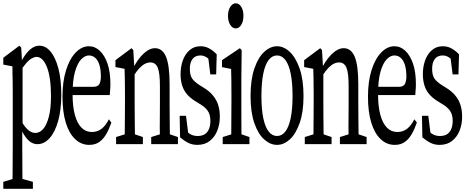

<svg xmlns="http://www.w3.org/2000/svg" viewBox="-26 -880 2852 1172"><path d="M-5.9 272.5V230L73.2 206.1H89.8L174.8 230V272.5ZM49.8 272.5Q50.8 229 50.8 187.5Q50.8 146 51.3 103Q51.8 60.1 51.8 18.6V-325.2Q51.8 -358.4 51.3 -383.1Q50.8 -407.7 50.3 -429.2Q49.8 -450.7 49.8 -475.1L-5.9 -485.8V-527.3L92.3 -601.1L103.5 -589.4L109.4 -486.8L111.8 -483.4V-109.4L109.9 -101.6V17.6Q109.9 58.6 110.4 101.3Q110.8 144 110.8 187Q110.8 230 111.8 272.5ZM202.6 0Q183.6 0 165.5 -10Q147.5 -20 129.2 -44.9Q110.8 -69.8 93.3 -115.2H80.1L85.9 -178.2Q112.8 -119.1 138.2 -93.8Q163.6 -68.4 189 -68.4Q215.8 -68.4 237.1 -92Q258.3 -115.7 271.7 -165.8Q285.2 -215.8 285.2 -292.5Q285.2 -407.7 260.5 -470.2Q235.8 -532.7 196.8 -532.7Q183.6 -532.7 166.7 -522.9Q149.9 -513.2 130.4 -490.2Q110.8 -467.3 85 -425.8L79.1 -483.4H93.3Q112.3 -524.4 132.1 -550Q151.9 -575.7 172.1 -588.4Q192.4 -601.1 214.4 -601.1Q252.9 -601.1 282.7 -565.2Q312.5 -529.3 330.3 -462.6Q348.1 -396 348.1 -301.8Q348.1 -209.5 329.1 -141.8Q310.1 -74.2 277.1 -37.1Q244.1 0 202.6 0Z M519 4.4Q469.7 4.4 432.6 -30.8Q395.5 -65.9 375.5 -131.6Q355.5 -197.3 355.5 -290Q355.5 -382.3 377.2 -451.7Q398.9 -521 436 -559.3Q473.1 -597.7 516.6 -597.7Q554.2 -597.7 583.7 -569.6Q613.3 -541.5 630.6 -490.7Q647.9 -439.9 647.9 -366.7Q647.9 -346.7 646.2 -329.1Q644.5 -311.5 644 -299.8H382.3V-350.1H543.9Q572.3 -350.1 581.1 -367.9Q589.8 -385.7 589.8 -412.6Q589.8 -454.1 581.1 -482.9Q572.3 -511.7 555.7 -526.6Q539.1 -541.5 516.6 -541.5Q492.7 -541.5 470 -518.3Q447.3 -495.1 432.1 -443.4Q417 -391.6 417 -304.2Q417 -230 431.2 -178.2Q445.3 -126.5 471.7 -100.3Q498 -74.2 534.7 -74.2Q567.9 -74.2 593 -93Q618.2 -111.8 638.7 -151.9L653.8 -131.8Q639.6 -90.8 621.8 -60.3Q604 -29.8 579.3 -12.7Q554.7 4.4 519 4.4Z M682.6 0V-43.5L759.3 -67.4H775.4L846.2 -43.5V0ZM734.4 0Q735.4 -27.3 735.6 -72.8Q735.8 -118.2 736.3 -166.5Q736.8 -214.8 736.8 -252.4V-310.1Q736.8 -343.3 736.3 -367.9Q735.8 -392.6 735.6 -414.3Q735.4 -436 734.4 -460L678.7 -470.7V-512.7L776.9 -585.9L787.6 -574.2L795.9 -435.1V-433.1V-252.4Q795.9 -214.8 796.4 -166.5Q796.9 -118.2 797.4 -73.2Q797.9 -28.3 798.3 0ZM897 0V-43.5L973.6 -67.4H989.3L1060.1 -43.5V0ZM948.7 0Q949.7 -22 949.7 -54.7Q949.7 -72.3 949.7 -72.3Q949.2 -75.2 949.2 -102.1Q949.2 -132.8 949.7 -165.5Q950.2 -198.2 950.2 -252.4V-354Q950.2 -436.5 936.5 -467.8Q922.9 -499 892.1 -499Q875.5 -499 859.1 -490.7Q842.8 -482.4 825.7 -464.6Q808.6 -446.8 789.6 -416.5L780.3 -462.4H786.1Q803.7 -498 825.7 -525.6Q847.7 -553.2 871.8 -569.6Q896 -585.9 919.4 -585.9Q965.3 -585.9 987.3 -533.7Q1009.3 -481.4 1009.3 -364.3V-252.4Q1009.3 -213.9 1009.8 -165.3Q1010.3 -116.7 1010.7 -72.5Q1011.2 -28.3 1011.7 0Z M1178.2 4.4Q1148.9 4.4 1124.5 -7.3Q1100.1 -19 1073.2 -41.5L1070.8 -173.3H1109.4L1127.4 -30.8H1099.1V-94.2Q1116.7 -71.8 1136.2 -60.8Q1155.8 -49.8 1180.2 -49.8Q1207 -49.8 1224.4 -61Q1241.7 -72.3 1250 -93.8Q1258.3 -115.2 1258.3 -141.6Q1258.3 -180.2 1242.2 -203.4Q1226.1 -226.6 1193.4 -245.6L1161.1 -265.6Q1135.3 -282.2 1116 -304Q1096.7 -325.7 1086.4 -356.7Q1076.2 -387.7 1076.2 -428.2Q1076.2 -472.2 1089.8 -510.7Q1103.5 -549.3 1130.9 -573.5Q1158.2 -597.7 1198.2 -597.7Q1226.6 -597.7 1250.5 -584.7Q1274.4 -571.8 1296.9 -548.3L1293.5 -425.8H1257.8L1242.7 -548.3H1269V-496.6Q1252.4 -519 1234.6 -530.3Q1216.8 -541.5 1197.8 -541.5Q1165 -541.5 1148.9 -519.5Q1132.8 -497.6 1132.8 -460.9Q1132.8 -420.9 1147 -400.4Q1161.1 -379.9 1196.8 -357.4L1218.3 -344.2Q1253.4 -322.8 1275.1 -295.7Q1296.9 -268.6 1306.4 -237.3Q1315.9 -206.1 1315.9 -167.5Q1315.9 -121.6 1300.5 -82.8Q1285.2 -43.9 1254.6 -19.8Q1224.1 4.4 1178.2 4.4Z M1333.5 0V-43.5L1410.6 -67.4H1426.8L1496.6 -43.5V0ZM1384.8 0Q1385.7 -27.3 1385.7 -72.5Q1385.7 -117.7 1386.2 -166.3Q1386.7 -214.8 1386.7 -251.5V-308.1Q1386.7 -357.4 1386.2 -390.4Q1385.7 -423.3 1384.8 -459L1329.1 -470.2V-512.7L1438.5 -585.9L1449.2 -573.2L1447.3 -410.2V-251.5Q1447.3 -213.9 1447.3 -165.8Q1447.3 -117.7 1447.8 -72.5Q1448.2 -27.3 1449.2 0ZM1413.1 -706.5Q1393.1 -706.5 1379.4 -728.3Q1365.7 -750 1365.7 -783.2Q1365.7 -816.4 1379.6 -838.1Q1393.6 -859.9 1413.1 -859.9Q1433.1 -859.9 1446.5 -838.6Q1460 -817.4 1460 -783.2Q1460 -750 1446.5 -728.3Q1433.1 -706.5 1413.1 -706.5Z M1665 4.4Q1624 4.4 1586.9 -28.6Q1549.8 -61.5 1526.6 -128.2Q1503.4 -194.8 1503.4 -293.5Q1503.4 -393.6 1526.6 -461.4Q1549.8 -529.3 1586.9 -563.5Q1624 -597.7 1665 -597.7Q1706.1 -597.7 1742.7 -563.5Q1779.3 -529.3 1803 -461.4Q1826.7 -393.6 1826.7 -293.5Q1826.7 -195.3 1803 -128.4Q1779.3 -61.5 1742.7 -28.6Q1706.1 4.4 1665 4.4ZM1665 -49.8Q1694.8 -49.8 1716.1 -77.4Q1737.3 -105 1748.5 -159.2Q1759.8 -213.4 1759.8 -293.5Q1759.8 -375 1748.5 -430.4Q1737.3 -485.8 1716.1 -513.7Q1694.8 -541.5 1665 -541.5Q1635.3 -541.5 1613.8 -513.7Q1592.3 -485.8 1581.1 -430.4Q1569.8 -375 1569.8 -293.5Q1569.8 -213.4 1581.1 -159.2Q1592.3 -105 1613.8 -77.4Q1635.3 -49.8 1665 -49.8Z M1834.5 0V-43.5L1911.1 -67.4H1927.2L1998 -43.5V0ZM1886.2 0Q1887.2 -27.3 1887.5 -72.8Q1887.7 -118.2 1888.2 -166.5Q1888.7 -214.8 1888.7 -252.4V-310.1Q1888.7 -343.3 1888.2 -367.9Q1887.7 -392.6 1887.5 -414.3Q1887.2 -436 1886.2 -460L1830.6 -470.7V-512.7L1928.7 -585.9L1939.5 -574.2L1947.8 -435.1V-433.1V-252.4Q1947.8 -214.8 1948.2 -166.5Q1948.7 -118.2 1949.2 -73.2Q1949.7 -28.3 1950.2 0ZM2048.8 0V-43.5L2125.5 -67.4H2141.1L2211.9 -43.5V0ZM2100.6 0Q2101.6 -22 2101.6 -54.7Q2101.6 -72.3 2101.6 -72.3Q2101.1 -75.2 2101.1 -102.1Q2101.1 -132.8 2101.6 -165.5Q2102.1 -198.2 2102.1 -252.4V-354Q2102.1 -436.5 2088.4 -467.8Q2074.7 -499 2043.9 -499Q2027.3 -499 2011 -490.7Q1994.6 -482.4 1977.5 -464.6Q1960.4 -446.8 1941.4 -416.5L1932.1 -462.4H1938Q1955.6 -498 1977.5 -525.6Q1999.5 -553.2 2023.7 -569.6Q2047.9 -585.9 2071.3 -585.9Q2117.2 -585.9 2139.2 -533.7Q2161.1 -481.4 2161.1 -364.3V-252.4Q2161.1 -213.9 2161.6 -165.3Q2162.1 -116.7 2162.6 -72.5Q2163.1 -28.3 2163.6 0Z M2383.8 4.4Q2334.5 4.4 2297.4 -30.8Q2260.3 -65.9 2240.2 -131.6Q2220.2 -197.3 2220.2 -290Q2220.2 -382.3 2241.9 -451.7Q2263.7 -521 2300.8 -559.3Q2337.9 -597.7 2381.3 -597.7Q2418.9 -597.7 2448.5 -569.6Q2478 -541.5 2495.4 -490.7Q2512.7 -439.9 2512.7 -366.7Q2512.7 -346.7 2511 -329.1Q2509.3 -311.5 2508.8 -299.8H2247.1V-350.1H2408.7Q2437 -350.1 2445.8 -367.9Q2454.6 -385.7 2454.6 -412.6Q2454.6 -454.1 2445.8 -482.9Q2437 -511.7 2420.4 -526.6Q2403.8 -541.5 2381.3 -541.5Q2357.4 -541.5 2334.7 -518.3Q2312 -495.1 2296.9 -443.4Q2281.7 -391.6 2281.7 -304.2Q2281.7 -230 2295.9 -178.2Q2310.1 -126.5 2336.4 -100.3Q2362.8 -74.2 2399.4 -74.2Q2432.6 -74.2 2457.8 -93Q2482.9 -111.8 2503.4 -151.9L2518.6 -131.8Q2504.4 -90.8 2486.6 -60.3Q2468.8 -29.8 2444.1 -12.7Q2419.4 4.4 2383.8 4.4Z M2657.2 4.4Q2627.9 4.4 2603.5 -7.3Q2579.1 -19 2552.2 -41.5L2549.8 -173.3H2588.4L2606.4 -30.8H2578.1V-94.2Q2595.7 -71.8 2615.2 -60.8Q2634.8 -49.8 2659.2 -49.8Q2686 -49.8 2703.4 -61Q2720.7 -72.3 2729 -93.8Q2737.3 -115.2 2737.3 -141.6Q2737.3 -180.2 2721.2 -203.4Q2705.1 -226.6 2672.4 -245.6L2640.1 -265.6Q2614.3 -282.2 2595 -304Q2575.7 -325.7 2565.4 -356.7Q2555.2 -387.7 2555.2 -428.2Q2555.2 -472.2 2568.8 -510.7Q2582.5 -549.3 2609.9 -573.5Q2637.2 -597.7 2677.2 -597.7Q2705.6 -597.7 2729.5 -584.7Q2753.4 -571.8 2775.9 -548.3L2772.5 -425.8H2736.8L2721.7 -548.3H2748V-496.6Q2731.4 -519 2713.6 -530.3Q2695.8 -541.5 2676.8 -541.5Q2644 -541.5 2627.9 -519.5Q2611.8 -497.6 2611.8 -460.9Q2611.8 -420.9 2626 -400.4Q2640.1 -379.9 2675.8 -357.4L2697.3 -344.2Q2732.4 -322.8 2754.2 -295.7Q2775.9 -268.6 2785.4 -237.3Q2794.9 -206.1 2794.9 -167.5Q2794.9 -121.6 2779.5 -82.8Q2764.2 -43.9 2733.6 -19.8Q2703.1 4.4 2657.2 4.4Z"/></svg>

Font: Scarab Serif
Style: Condensed
Weight: 400
Designer: John Roberts
Foundry: Scarab
Version: 1.0